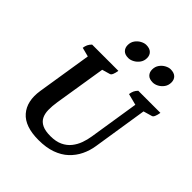

<svg xmlns="http://www.w3.org/2000/svg" viewBox="-238 -1027 1189 1189"><g transform="rotate(45 356.0 -432.5)"><path d="M297.5 12Q177.8 12 126.1 -47.9Q74.3 -107.7 90.3 -211L149.6 -585.2L164.9 -565.7L87.2 -585.9Q89.6 -602.6 95.5 -615.4Q101.4 -628.1 114.2 -641H344Q341.1 -619.6 335.2 -605.9Q329.3 -592.1 321.3 -590.1L245.5 -568.1L270.9 -589.1L214.3 -235.3Q208.2 -196.3 208.7 -163.3Q209.3 -130.3 221.3 -106.8Q233.3 -83.2 260 -70.3Q286.8 -57.3 332.5 -57.3Q379.8 -57.3 412.5 -72.7Q445.2 -88.1 466 -114.1Q486.9 -140.1 498.5 -172.1Q510.1 -204.1 515.2 -237.3L571.7 -596.6L573.8 -564.9L492.4 -585.9Q494.9 -603.1 500.5 -615.6Q506.1 -628.1 518.5 -641H712.3Q708.9 -620.1 703 -606.1Q697.1 -592.1 689.1 -590.1L618.9 -569.7L636.3 -601.6L575.7 -214Q568.6 -167.5 548.7 -126.7Q528.9 -85.9 495.5 -54.5Q462.1 -23.2 413 -5.6Q363.8 12 297.5 12ZM545.2 -740.2Q515.1 -740.2 500.5 -755.5Q485.9 -770.7 485.9 -794.5Q485.9 -819.6 499.1 -838.1Q512.2 -856.6 531.2 -866.8Q550.3 -877 566.6 -877Q596.4 -877 612 -862.2Q627.6 -847.4 627.6 -822.4Q627.6 -797.4 614.4 -779Q601.3 -760.6 582.4 -750.4Q563.5 -740.2 545.2 -740.2ZM331.2 -740.2Q301.6 -740.2 286.8 -755.3Q271.9 -770.5 271.9 -794.9Q271.9 -819.6 285 -838.1Q298.2 -856.6 317.4 -866.8Q336.6 -877 353.2 -877Q383 -877 398.5 -862.2Q414.1 -847.4 414.1 -822.5Q414.1 -798.2 401 -779.7Q387.8 -761.2 368.5 -750.7Q349.2 -740.2 331.2 -740.2Z"/></g></svg>

Font: Petrona
Style: Italic
Weight: 400
Italic angle: -9°
Designer: Ringo R. Seeber
Foundry: Ringo R. Seeber
Version: Version 2.001; ttfautohint (v1.8.3)